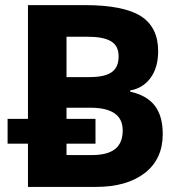

<svg xmlns="http://www.w3.org/2000/svg" viewBox="-20 -734 712 754"><path d="M89.8 0H356.9C437.5 0 501.5 -18.1 548.8 -54.7C595.7 -91.3 619.1 -142.1 619.1 -207C619.1 -298.8 581.5 -354 491.2 -374V-378.9C524.4 -384.3 551.3 -400.9 571.3 -428.2C591.3 -455.6 601.1 -490.7 601.1 -533.2C601.1 -596.2 578.1 -642.1 532.7 -670.9C486.8 -699.7 413.1 -713.9 312 -713.9H89.8V-267.1H9.8V-169.9H89.8ZM241.2 -589.8H320.8C407.2 -589.8 445.8 -567.9 445.8 -513.2C445.8 -454.6 411.1 -431.2 329.1 -431.2H241.2ZM335 -311C419.4 -311 461.9 -281.2 461.9 -222.2C461.9 -156.2 423.3 -125 339.8 -125H241.2V-169.9H355V-267.1H241.2V-311Z"/></svg>

Font: Noto Reveo Sans
Style: Bold
Weight: 700
Designer: Monotype Design team
Foundry: Monotype Imaging Inc.
Version: Version 1.04